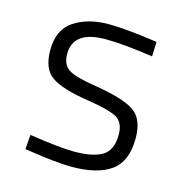

<svg xmlns="http://www.w3.org/2000/svg" viewBox="-83 -588 653 676"><g transform="rotate(15 243.0 -249.5)"><path d="M411 -492 409 -439Q301 -455 236 -455Q118 -455 118 -370Q118 -331 143.5 -314.5Q169 -298 248 -286Q351 -269 389.5 -241.5Q428 -214 428 -145Q428 -61 379 -25.5Q330 10 235 10Q208 10 165 5.5Q122 1 92 -4L63 -8L67 -61Q179 -44 230 -44Q300 -44 333.5 -65Q367 -86 367 -142Q367 -185 340.5 -201.5Q314 -218 230 -231Q133 -246 95 -273Q57 -300 57 -368Q57 -443 107.5 -476Q158 -509 233 -509Q267 -509 311.5 -504.5Q356 -500 384 -496Z"/></g></svg>

Font: TitilliumText22L Lt
Style: Thin
Weight: 300
Designer: Campivisivi
Foundry: Campivisivi
Version: 1.000